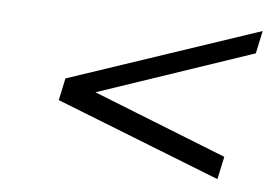

<svg xmlns="http://www.w3.org/2000/svg" viewBox="-35 -448 595 419"><g transform="rotate(5 262.5 -238.5)"><path d="M172.9 -238.8 465.3 -123 454.6 -73.2 94.7 -214.8 105 -263.2 524.9 -403.8 514.2 -354Z"/></g></svg>

Font: Linux Biolinum O
Style: Italic
Weight: 400
Italic angle: -12°
Designer: Philipp H. Poll
Foundry: Philipp H. Poll
Version: Version 1.1.3